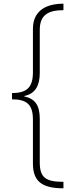

<svg xmlns="http://www.w3.org/2000/svg" viewBox="-20 -852 421 1038"><path d="M45 -349V-315C126 -315 158 -286 158 -205V32C158 131 210 166 323 166V131C227 131 195 108 195 26V-209C195 -283 170 -318 111 -331V-333C171 -345 195 -390 195 -457V-690C195 -767 235 -797 323 -797V-832C217 -832 158 -785 158 -696V-462C158 -380 126 -349 45 -349Z"/></svg>

Font: Noto Sans Devanagari UI ExtraLight
Style: Regular
Weight: 200
Designer: Jelle Bosma - Monotype Design Team
Foundry: Monotype Imaging Inc.
Version: Version 2.003